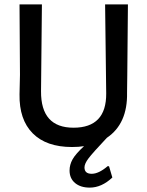

<svg xmlns="http://www.w3.org/2000/svg" viewBox="-20 -662 671 875"><path d="M563 -642 560 -316 559 -240Q562 -98 467 -34Q402 35 383.5 59.5Q365 84 365 101Q365 130 398 130Q430 130 471 95L477 96L492 147Q443 193 389 193Q347 193 322 172Q297 151 297 115Q297 89 310.5 64.5Q324 40 363 4Q340 8 308 8Q191 8 129 -54.5Q67 -117 69 -232L71 -321L69 -642H171L167 -246Q166 -80 315 -80Q465 -80 464 -236L459 -642Z"/></svg>

Font: Alegreya Sans SC Medium
Style: Regular
Weight: 500
Designer: Juan Pablo del Peral
Foundry: Huerta Tipografica
Version: Version 2.001;PS 002.001;hotconv 1.0.88;makeotf.lib2.5.64775